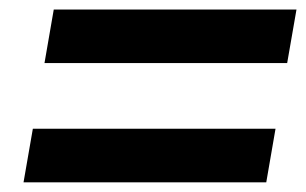

<svg xmlns="http://www.w3.org/2000/svg" viewBox="-20 -543 628 394"><path d="M28.3 -168.9H526.4L545.4 -278.8H47.4ZM71.3 -413.6H569.3L588.4 -523.4H90.3Z"/></svg>

Font: Cascadia Code SemiBold
Style: Italic
Weight: 600
Italic angle: -10°
Monospace: yes
Designer: Aaron Bell
Foundry: Saja Typeworks
Version: Version 2404.023